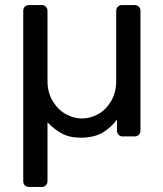

<svg xmlns="http://www.w3.org/2000/svg" viewBox="-20 -540 647 760"><path d="M95 200Q84 200 78 193.5Q72 187 72 177V-497Q72 -507 78 -513.5Q84 -520 95 -520H145Q155 -520 161.5 -513.5Q168 -507 168 -497V-220Q168 -174 188.5 -140Q209 -106 240 -88.5Q271 -71 304 -71Q338 -71 369 -88.5Q400 -106 420 -140Q440 -174 440 -220V-497Q440 -507 446.5 -513.5Q453 -520 463 -520H513Q523 -520 529.5 -513.5Q536 -507 536 -497V-23Q536 -13 529.5 -6.5Q523 0 513 0H466Q456 0 449.5 -6.5Q443 -13 443 -23V-67Q421 -37 389.5 -17Q358 3 307 5Q257 6 225 -11.5Q193 -29 168 -56V177Q168 187 161.5 193.5Q155 200 145 200Z"/></svg>

Font: RubikRegular
Style: Regular
Weight: 400
Designer: Hubert and Fischer
Foundry: Hubert and Fischer
Version: Version 2.300;gftools[0.9.30]